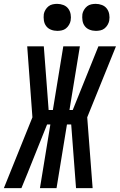

<svg xmlns="http://www.w3.org/2000/svg" viewBox="-56 -975 621 995"><path d="M424 0H338L313 -330H291L237 0H151L205 -330H188L87 -78L55 0H-36L112 -367L85 -735H171L187 -525L196 -405H218L272 -735H358L304 -405H321L454 -735H545L396 -367ZM441 -815Q424 -815 408.5 -821Q393 -827 383.5 -839.5Q374 -852 371.5 -868.5Q369 -885 371 -902Q373 -913 379.5 -924Q386 -935 395.5 -942.5Q405 -950 417 -952.5Q429 -955 440 -955Q457 -955 472.5 -949Q488 -943 497.5 -930.5Q507 -918 510 -901.5Q513 -885 510 -868Q508 -857 501.5 -846Q495 -835 485.5 -827.5Q476 -820 464 -817.5Q452 -815 441 -815ZM241 -815Q224 -815 208.5 -821Q193 -827 183.5 -839.5Q174 -852 171.5 -868.5Q169 -885 171 -902Q173 -913 179.5 -924Q186 -935 195.5 -942.5Q205 -950 217 -952.5Q229 -955 240 -955Q257 -955 272.5 -949Q288 -943 297.5 -930.5Q307 -918 310 -901.5Q313 -885 310 -868Q308 -857 301.5 -846Q295 -835 285.5 -827.5Q276 -820 264 -817.5Q252 -815 241 -815Z"/></svg>

Font: Iosevka Semibold Oblique
Style: Regular
Weight: 600
Italic angle: -9°
Monospace: yes
Designer: Belleve Invis
Foundry: Belleve Invis
Version: Version 32.5.0; ttfautohint (v1.8.4)